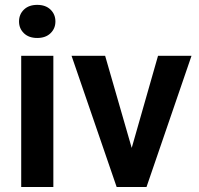

<svg xmlns="http://www.w3.org/2000/svg" viewBox="-20 -753 801 773"><path d="M194.8 -528.3V0H65.4V-528.3ZM56.6 -666.5Q56.6 -695.3 76.4 -714.4Q96.2 -733.4 129.9 -733.4Q163.6 -733.4 183.3 -714.4Q203.1 -695.3 203.1 -666.5Q203.1 -638.2 183.3 -619.1Q163.6 -600.1 129.9 -600.1Q96.2 -600.1 76.4 -619.1Q56.6 -638.2 56.6 -666.5Z M493.2 -97.7 616.2 -528.3H751L569.8 0H487.8ZM403.3 -528.3 527.8 -96.7 532.2 0H449.7L268.1 -528.3Z"/></svg>

Font: Roboto SemiBold
Style: Regular
Weight: 600
Designer: Christian Robertson
Foundry: Google
Version: Version 3.009; 2024